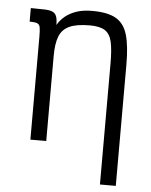

<svg xmlns="http://www.w3.org/2000/svg" viewBox="-56 -676 712 905"><g transform="rotate(5 300.0 -224.0)"><path d="M451 182V-392Q451 -457 442.5 -493.5Q434 -530 410 -545.5Q386 -561 338 -561Q277 -561 242.5 -545.5Q208 -530 194.5 -495.5Q181 -461 181 -403V0H106V-486L181 -549Q194 -572 215.5 -590Q237 -608 268.5 -619Q300 -630 343 -630Q418 -630 457 -607Q496 -584 511 -532Q526 -480 526 -392V182ZM106 -486Q106 -517 103.5 -531Q101 -545 90 -549.5Q79 -554 54 -554V-618Q95 -618 120.5 -617Q146 -616 158.5 -609.5Q171 -603 176 -589Q181 -575 181 -549Z"/></g></svg>

Font: Victor Mono
Style: Regular
Weight: 400
Monospace: yes
Designer: Rune Bjørnerås
Version: Version 1.561;gftools[0.9.30]